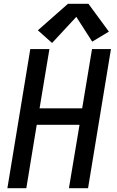

<svg xmlns="http://www.w3.org/2000/svg" viewBox="-20 -994 616 1014"><path d="M19 0H119L174 -335H400L344 0H445L566 -735H466L414 -422H189L241 -735H140ZM255 -767 383 -905 467 -774 555 -827 447 -974H339L180 -834Z"/></svg>

Font: Iosevka Sparkle Medium
Style: Italic
Weight: 500
Italic angle: -9°
Designer: Belleve Invis
Foundry: Belleve Invis
Version: Version 4.5.0; ttfautohint (v1.8.3)